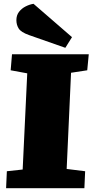

<svg xmlns="http://www.w3.org/2000/svg" viewBox="-20 -988 486 1008"><path d="M123 -603 36 -619 43 -703H446L438 -619L353 -606L330 -101L427 -89L423 0H12L16 -89L99 -98ZM358 -793 323 -737 132 -804Q90 -819 78 -838.5Q66 -858 66 -882Q66 -908 80 -926Q94 -944 115 -954.5Q136 -965 156 -968Z"/></svg>

Font: Literata 18pt Black
Style: Italic
Weight: 900
Italic angle: -2°
Designer: Latin by Veronika Burian and Jose Scaglione. Greek by Irene Vlachou. Cyrillic by Vera Evstafieva
Foundry: TypeTogether
Version: Version 3.103;gftools[0.9.29]